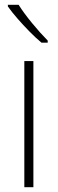

<svg xmlns="http://www.w3.org/2000/svg" viewBox="-20 -785 242 805"><path d="M120 0H82V-529H120ZM58 -765Q80 -730 115 -687.5Q150 -645 180 -615V-606H154Q130 -626 103.5 -653Q77 -680 53 -707.5Q29 -735 13 -758V-765Z"/></svg>

Font: Noto Sans Ethiopic SemiCondensed ExtraLight
Style: Regular
Weight: 200
Width: 4
Designer: Monotype Design Team
Foundry: Monotype Imaging Inc.
Version: Version 2.102; ttfautohint (v1.8.4.7-5d5b)